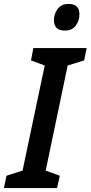

<svg xmlns="http://www.w3.org/2000/svg" viewBox="-64 -959 462 979"><path d="M341 -886Q341 -939 286 -939Q249 -939 230 -913.5Q211 -888 211 -856Q211 -803 267 -803Q303 -803 322 -828Q341 -853 341 -886ZM227 0 241 -63 169 -89 281 -625 365 -651 378 -714H106L94 -651L164 -625L51 -89L-31 -63L-44 0Z"/></svg>

Font: Noto Sans Display Condensed
Style: Bold Italic
Weight: 700
Width: 3
Designer: Monotype Design team
Foundry: Monotype Imaging Inc.
Version: 1.000